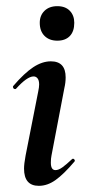

<svg xmlns="http://www.w3.org/2000/svg" viewBox="-20 -594 287 623"><path d="M58 -47Q58 -62 63 -89L104 -297Q107 -311 107 -320Q107 -333 102 -339.5Q97 -346 89 -346Q68 -346 32 -306Q31 -305 29 -305Q25 -305 23 -308.5Q21 -312 23 -315Q59 -357 88 -376Q117 -395 145 -395Q193 -395 193 -343Q193 -326 189 -309L147 -89Q145 -80 145 -66Q145 -42 160 -42Q170 -42 182.5 -51Q195 -60 213 -77Q215 -79 217 -79Q220 -79 222 -75.5Q224 -72 221 -69Q187 -29 160.5 -10Q134 9 106 9Q58 9 58 -47ZM109 -520Q109 -544 124.5 -559Q140 -574 166 -574Q192 -574 206.5 -559Q221 -544 221 -520Q221 -492 206.5 -477Q192 -462 166 -462Q140 -462 124.5 -477.5Q109 -493 109 -520Z"/></svg>

Font: Cormorant Infant
Style: Bold Italic
Weight: 700
Italic angle: -10°
Designer: Christian Thalmann (Catharsis Fonts)
Foundry: Catharsis Fonts
Version: Version 4.000